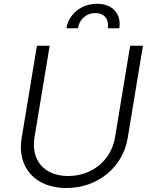

<svg xmlns="http://www.w3.org/2000/svg" viewBox="-20 -965 784 998"><path d="M325.3 -818.2H384.9C391.7 -860.1 424.4 -897 475.9 -897C525.6 -897 546.9 -861.5 540.5 -818.2H600.1C612.2 -891 566.1 -945.7 484 -945.3C401.6 -945.3 337.4 -891 325.3 -818.2ZM656.6 -727.3 577.8 -250.4C558.9 -134.6 460.9 -50.1 334.2 -50.1C207.7 -50.1 140.3 -134.6 159.1 -250.4L238.3 -727.3H171.9L92.3 -245.7C67.8 -97.3 161.2 12.4 324.9 12.4C489 12.4 618.6 -97.3 643.5 -245.7L723 -727.3Z"/></svg>

Font: TID UI Light
Style: Italic
Weight: 300
Italic angle: -9.39999°
Designer: The TID Project Authors
Foundry: Bakken & Bæck
Version: Version 1.001;hotconv 1.0.109;makeotfexe 2.5.65596